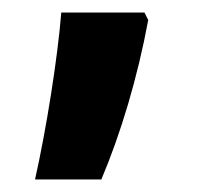

<svg xmlns="http://www.w3.org/2000/svg" viewBox="-20 -157 315 307"><path d="M36 130H142C173 57 200 -33 217 -125L211 -137H78C72 -63 54 50 36 130Z"/></svg>

Font: Noto Sans Devanagari Condensed
Style: Bold
Weight: 700
Width: 3
Designer: Jelle Bosma - Monotype Design Team
Foundry: Monotype Imaging Inc.
Version: Version 2.004